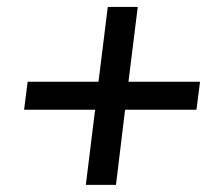

<svg xmlns="http://www.w3.org/2000/svg" viewBox="-20 -604 620 538"><path d="M366 -584.5 340 -375H540.5L530.5 -296.5H330.5L305 -86H220.5L246.5 -296.5H47.5L57.5 -375H256L282 -584.5Z"/></svg>

Font: Lato Semibold
Style: Italic
Weight: 600
Italic angle: -7°
Designer: Lukasz Dziedzic
Foundry: tyPoland Lukasz Dziedzic
Version: Version 2.006; 2014-01-15